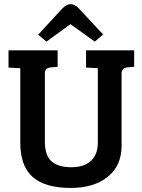

<svg xmlns="http://www.w3.org/2000/svg" viewBox="-20 -913 699 946"><path d="M201 -548V-216Q201 -146 234.5 -117.5Q268 -89 332 -89Q393 -89 427.5 -120Q462 -151 462 -211V-577L404 -580V-665H641V-584L608 -581Q579 -578 579 -551V-194Q579 -97 511 -42Q443 13 328 13Q203 13 141.5 -40.5Q80 -94 80 -210V-577L22 -580V-665H264V-584L231 -581Q215 -579 208 -572.5Q201 -566 201 -548ZM209 -708 168 -742 286 -870Q327 -914 368 -872L488 -743L447 -708L327 -794Z"/></svg>

Font: Bree Serif
Style: Regular
Weight: 400
Designer: Veronika Burian, Jos Scaglione
Foundry: TypeTogether
Version: Version 1.001